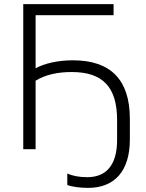

<svg xmlns="http://www.w3.org/2000/svg" viewBox="-20 -725 710 933"><path d="M408 188C537 188 611 106 611 -47V-148C611 -337 518 -432 334 -432C263 -432 195 -417 153 -393V-651H532V-705H93V0H153V-333C201 -362 259 -375 329 -375C479 -375 549 -302 549 -142V-45C549 75 498 136 404 136C366 136 333 130 307 118V174C331 183 371 188 408 188Z"/></svg>

Font: Poppy and Pepper Light
Style: Regular
Weight: 300
Designer: Thy Ha
Foundry: Thy Ha
Version: Version 0.001;Glyphs 3.2 (3227)